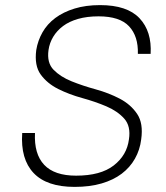

<svg xmlns="http://www.w3.org/2000/svg" viewBox="-20 -726 650 752"><path d="M272 6Q163 6 111.5 -48.5Q60 -103 67 -205H117Q113 -123 153 -80.5Q193 -38 278 -38Q374 -38 425.5 -78Q477 -118 485 -180Q493 -232 466.5 -261.5Q440 -291 396.5 -309.5Q353 -328 302 -342Q251 -356 208 -377.5Q165 -399 139.5 -434Q114 -469 122 -530Q128 -567 146.5 -599.5Q165 -632 196.5 -655.5Q228 -679 272 -692.5Q316 -706 372 -706Q478 -706 526.5 -654.5Q575 -603 570 -515H520Q522 -584 485.5 -623Q449 -662 366 -662Q321 -662 286 -652Q251 -642 227 -624Q203 -606 188.5 -582Q174 -558 170 -530Q163 -480 190 -452.5Q217 -425 260.5 -407.5Q304 -390 355 -376Q406 -362 449 -339.5Q492 -317 517 -280Q542 -243 533 -180Q528 -139 508.5 -104.5Q489 -70 456.5 -45.5Q424 -21 378 -7.5Q332 6 272 6Z"/></svg>

Font: Retni Sans Light
Style: Italic
Weight: 300
Italic angle: -8°
Designer: Vitaly Kuzmin
Foundry: ParaType Ltd.
Version: Version 1.00;June 10, 2019;FontCreator 11.5.0.2425 64-bit; t